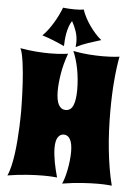

<svg xmlns="http://www.w3.org/2000/svg" viewBox="-64 -1009 753 1085"><g transform="rotate(5 313.0 -466.5)"><path d="M298.8 -2.9Q289.6 -3.9 277.3 -4.9Q267.1 -5.9 252 -6.3Q236.8 -6.8 217.8 -6.8Q181.2 -6.8 130.1 -3.4Q79.1 0 18.1 9.8Q28.8 -12.2 36.6 -45.9Q44.4 -79.6 49.6 -117.9Q54.7 -156.2 57.6 -195.8Q60.5 -235.4 62 -269.5Q63.5 -303.7 63.7 -328.6Q64 -353.5 64 -362.8Q64 -364.7 63.7 -377.9Q63.5 -391.1 63 -412.1Q62.5 -433.1 61.5 -460.2Q60.5 -487.3 58.8 -516.6Q57.1 -545.9 54.4 -575.7Q51.8 -605.5 48.1 -631.8Q44.4 -658.2 39.8 -679.4Q35.2 -700.7 28.8 -712.9Q76.2 -704.6 118.2 -701.4Q160.2 -698.2 194.8 -698.2Q218.8 -698.2 238.3 -699.2Q257.8 -700.2 271.5 -701.7Q287.6 -703.1 299.8 -705.1Q277.8 -644 268.8 -588.6Q259.8 -533.2 259.8 -491.2Q259.8 -437.5 273.9 -412.4Q288.1 -387.2 313 -387.2Q343.8 -387.2 356.4 -418.7Q369.1 -450.2 369.1 -505.9Q369.1 -536.1 366.2 -566.9Q363.3 -597.7 357.7 -626Q352.1 -654.3 344.5 -679.2Q336.9 -704.1 328.1 -723.1Q377 -713.9 419.4 -710.9Q461.9 -708 495.1 -708Q517.6 -708 535.2 -709Q552.7 -710 565.4 -710.9Q580.1 -712.4 590.8 -713.9Q585.4 -686.5 580.8 -651.9Q576.2 -617.2 572.8 -577.4Q569.3 -537.6 567.6 -493.2Q565.9 -448.7 565.9 -401.9Q565.9 -348.6 568.4 -293.7Q570.8 -238.8 576.4 -185.1Q582 -131.3 590.6 -80.3Q599.1 -29.3 610.8 16.1Q601.6 15.1 589.4 14.2Q579.1 13.2 564 12.7Q548.8 12.2 529.8 12.2Q493.2 12.2 442.1 15.6Q391.1 19 330.1 28.8Q336.9 15.1 343.3 -6.3Q349.6 -27.8 354.5 -52.7Q359.4 -77.6 362.3 -104.2Q365.2 -130.9 365.2 -154.8Q365.2 -200.7 352.3 -224.4Q339.4 -248 315.9 -248Q295.4 -248 282.7 -229Q270 -210 270 -168.9Q270 -149.9 272.5 -128.9Q274.9 -107.9 278.8 -86.4Q282.7 -64.9 288.1 -43.7Q293.5 -22.5 298.8 -2.9ZM480 -798.3Q444.8 -787.6 408 -775.4Q371.1 -763.2 338.9 -746.1Q339.8 -753.9 340.3 -761.2Q340.8 -768.6 340.8 -775.9Q340.8 -806.2 331.1 -835.4Q321.3 -864.7 306.2 -891.1Q296.4 -876.5 290 -858.2Q283.7 -839.8 280 -820.3Q276.4 -800.8 274.7 -781.7Q272.9 -762.7 272.9 -746.1Q242.2 -760.3 210.2 -773.2Q178.2 -786.1 146 -795.9Q162.1 -811 177.2 -831.3Q192.4 -851.6 205.8 -873.8Q219.2 -896 230.2 -918.7Q241.2 -941.4 249 -961.9Q264.6 -960.4 280.5 -959.2Q296.4 -958 313 -958Q325.7 -958 339.6 -958.7Q353.5 -959.5 366.2 -961.9Q373.5 -939.9 385.5 -917Q397.5 -894 412.6 -872.6Q427.7 -851.1 444.8 -832Q461.9 -813 480 -798.3Z"/></g></svg>

Font: Spicy Rice
Style: Regular
Weight: 400
Version: Version 1.000